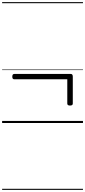

<svg xmlns="http://www.w3.org/2000/svg" viewBox="-20 -1161 803 1812"><path d="M640 -165Q628 -165 621.5 -169.5Q615 -174 615 -184V-413H114Q105 -413 100.5 -419Q96 -425 96 -437Q96 -463 114 -463H649Q667 -463 667 -437V-184Q667 -174 660.5 -169.5Q654 -165 640 -165ZM0 621H763V631H0ZM0 -20H763V0H0ZM0 -505H763V-500H0ZM0 -1141H763V-1131H0Z"/></svg>

Font: Playwrite BR Guides
Style: Regular
Weight: 400
Designer: Veronika Burian, José Scaglione
Foundry: TypeTogether
Version: Version 1.003